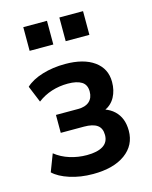

<svg xmlns="http://www.w3.org/2000/svg" viewBox="-110 -786 686 869"><g transform="rotate(-15 233.0 -352.0)"><path d="M218 10Q159 10 109.5 -6Q60 -22 34 -47L65 -128Q95 -104 133.5 -92Q172 -80 213 -80Q262 -80 288.5 -96.5Q315 -113 315 -147Q315 -179 294.5 -193.5Q274 -208 233 -208H124V-292H228Q262 -292 280.5 -308.5Q299 -325 299 -355Q299 -387 276.5 -401Q254 -415 212 -415Q172 -415 136 -403.5Q100 -392 70 -369L38 -447Q67 -474 116.5 -489Q166 -504 223 -504Q310 -504 359 -468.5Q408 -433 408 -371Q408 -331 391.5 -300.5Q375 -270 342 -255V-259Q369 -250 387.5 -232.5Q406 -215 415 -191.5Q424 -168 424 -138Q424 -70 369 -30Q314 10 218 10ZM253 -603V-714H364V-603ZM84 -603V-714H195V-603Z"/></g></svg>

Font: Nunito Sans 10pt Condensed
Style: Bold
Weight: 700
Width: 3
Designer: Vernon Adams
Foundry: Vernon Adams
Version: Version 3.101;gftools[0.9.27]